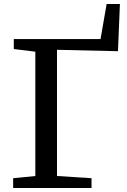

<svg xmlns="http://www.w3.org/2000/svg" viewBox="-20 -938 632 958"><path d="M45.6 0V-48.8L156.3 -59.8V-680.1L48.8 -693.4V-743H481.6L512 -918H578.3L568.6 -682.5L264.4 -689.5V-59.8L436.7 -48.8V0Z"/></svg>

Font: Merriweather 7pt Light
Style: Regular
Weight: 300
Designer: Eben Sorkin
Foundry: Eben Sorkin
Version: Version 2.200;gftools[0.9.31]